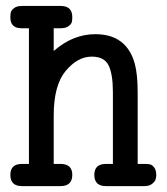

<svg xmlns="http://www.w3.org/2000/svg" viewBox="-20 -631 565 651"><path d="M15.1 -38.1Q15.1 -75.2 54.2 -75.2H78.1V-535.2H53.2Q15.1 -535.2 15.1 -571.8Q15.1 -581.5 16.6 -588.9Q18.1 -596.2 27.6 -603.5Q37.1 -610.8 55.2 -610.8H186Q225.1 -610.8 225.1 -573.2Q225.1 -563.5 223.6 -556.6Q222.2 -549.8 212.6 -542.5Q203.1 -535.2 185.1 -535.2H162.1V-458Q227.1 -515.1 303.2 -515.1Q409.2 -515.1 437 -415Q446.8 -378.9 446.8 -316.9V-75.2H471.2Q482.4 -75.2 489.3 -73.5Q496.1 -71.8 502.9 -63Q509.8 -54.2 509.8 -37.1Q509.8 -30.3 507.8 -23.2Q505.9 -16.1 496.3 -8.1Q486.8 0 470.2 0H338.9Q299.8 0 299.8 -38.1Q299.8 -75.2 338.9 -75.2H362.8V-318.8Q362.8 -378.9 348.4 -408.9Q334 -439 291 -439Q243.2 -439 202.6 -390.4Q162.1 -341.8 162.1 -238.8V-75.2H185.1Q225.1 -75.2 225.1 -38.1Q225.1 0 185.1 0H54.2Q15.1 0 15.1 -38.1Z"/></svg>

Font: CMU Typewriter Text
Style: Bold
Weight: 700
Version: Version 0.7.0